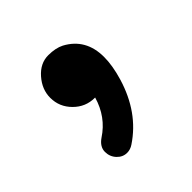

<svg xmlns="http://www.w3.org/2000/svg" viewBox="-90 -213 428 428"><g transform="rotate(-45 123.5 1.0)"><path d="M48.8 -67.9Q48.8 -94.2 68.1 -116.2Q87.4 -138.2 112.8 -138.2Q135.7 -138.2 150.9 -130.4Q198.2 -105 198.2 -47.4Q198.2 -20.5 188 13.7Q164.1 93.3 103 133.8Q93.8 140.1 83.5 140.1Q69.8 140.1 59.8 129.4Q49.8 118.7 49.8 103.5Q49.8 87.4 66.9 75.7Q106.4 49.8 120.1 2.4H119.1Q90.3 2.4 69.6 -18.3Q48.8 -39.1 48.8 -67.9Z"/></g></svg>

Font: Manjari
Style: Regular
Weight: 400
Designer: Santhosh Thottingal <santhosh.thottingal@gmail.com>
Foundry: SMC
Version: Version 2.000